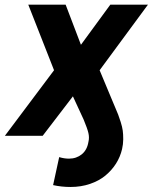

<svg xmlns="http://www.w3.org/2000/svg" viewBox="-41 -565 635 799"><path d="M-20.6 0 183.9 -272.7 76.7 -545.5H232.2L295.8 -378.6L418 -545.5H574.6L373.6 -272.7L430.8 -135.7Q435.7 -123.6 438.6 -117.2Q446.7 -98.4 450.8 -87.9Q454.9 -77.4 461.3 -57.2Q467.7 -36.9 469.8 -21.5Q471.9 -6 471.8 14.7Q471.6 35.5 467 55.4Q459.5 87.7 441.8 115.8Q424 143.8 397.5 165.7Q371.1 187.5 333.6 200.3Q296.2 213.1 252.5 213.1Q215.2 213.1 180 205.3L205.3 88.8Q225.9 95.2 246.1 95.2Q277 95.2 299.4 77.1Q321.7 58.9 327.1 24.9Q331.3 7.8 326.9 -11.4Q322.4 -30.5 307.2 -67.1L262.4 -164.1L136.7 0Z"/></svg>

Font: Karasuma Gothic
Style: Bold Italic
Weight: 700
Italic angle: 9.39998°
Designer: Rasmus Andersson / Ryoko Nishizuka
Foundry: Genbu
Version: Version 1.00